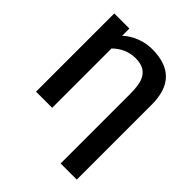

<svg xmlns="http://www.w3.org/2000/svg" viewBox="-246 -842 1194 1194"><g transform="rotate(45 351.5 -245.0)"><path d="M634.3 207.5H492.2V-403.8Q492.2 -474.1 478.8 -511Q465.3 -547.9 436.3 -566.7Q407.2 -585.4 359.9 -585.4Q275.9 -585.4 210.4 -522V0H68.4V-688H201.2V-624.5Q237.8 -658.7 288.1 -678.5Q338.4 -698.2 393.1 -698.2Q634.3 -698.2 634.3 -452.1Z"/></g></svg>

Font: Liberation Sans
Style: Bold
Weight: 700
Designer: Steve Matteson
Foundry: Ascender Corporation
Version: Version 2.1.5